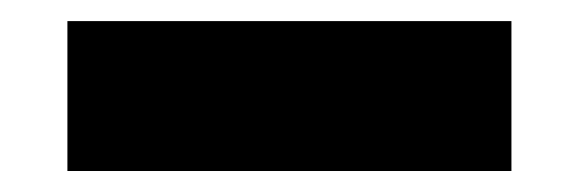

<svg xmlns="http://www.w3.org/2000/svg" viewBox="-20 -374 549 182"><path d="M464.8 -211.9H43.9V-354H464.8Z"/></svg>

Font: Sora
Style: Bold
Weight: 700
Designer: Jonathan Barnbrook, Julián Moncada
Foundry: Barnbrook Fonts
Version: Version 2.000